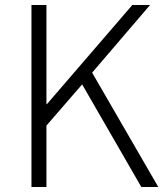

<svg xmlns="http://www.w3.org/2000/svg" viewBox="-20 -749 663 769"><path d="M106 0V-729H166V-332H168L510 -729H581L349 -458L614 0H546L309 -411L166 -246V0Z"/></svg>

Font: Noto Sans TC Thin Light
Style: Regular
Weight: 300
Version: Version 2.004-H2;hotconv 1.0.118;makeotfexe 2.5.65603